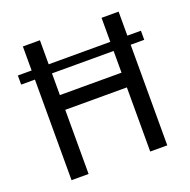

<svg xmlns="http://www.w3.org/2000/svg" viewBox="-123 -810 922 931"><g transform="rotate(-20 338.0 -345.0)"><path d="M655 -566V-519H20V-566ZM179 -690V0H91V-690ZM508 -407V-331H171V-407ZM585 -690V0H497V-690Z"/></g></svg>

Font: Exo 2
Style: Regular
Weight: 400
Designer: Natanael Gama
Foundry: Natanael Gama
Version: Version 2.010